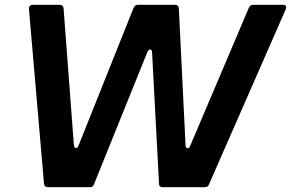

<svg xmlns="http://www.w3.org/2000/svg" viewBox="-20 -783 1217 803"><path d="M373 -12Q369 0 355 0H180Q166 0 164 -15L101 -746V-748Q101 -755 105.5 -759Q110 -763 117 -763H230Q237 -763 241.5 -758.5Q246 -754 246 -747L289 -176Q291 -164 298 -164Q304 -164 308 -173L539 -751Q544 -763 558 -763H712Q727 -763 728 -747L756 -176Q756 -170 758.5 -166.5Q761 -163 765 -163Q771 -163 775 -172L1021 -751Q1026 -763 1040 -763H1163Q1177 -763 1177 -752L1175 -744L854 -12Q850 0 835 0H661Q645 0 645 -16L616 -564Q616 -570 613.5 -573Q611 -576 608 -576Q602 -576 597 -567Z"/></svg>

Font: Open Sauce Two
Style: Bold Italic
Weight: 700
Italic angle: -10°
Designer: Alfredo Marco Pradil
Foundry: Creative Sauce Fz LLC
Version: Version 1.477